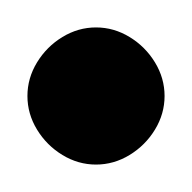

<svg xmlns="http://www.w3.org/2000/svg" viewBox="-20 -540 140 140"><path d="M0 -470Q0 -457 7 -445.5Q14 -434 25.5 -427Q37 -420 50 -420Q63 -420 74.5 -427Q86 -434 93 -445.5Q100 -457 100 -470Q100 -483 93 -494.5Q86 -506 74.5 -513Q63 -520 50 -520Q37 -520 25.5 -513Q14 -506 7 -494.5Q0 -483 0 -470Z"/></svg>

Font: Linefont
Style: Regular
Weight: 400
Monospace: yes
Version: Version 3.002;gftools[0.9.33]